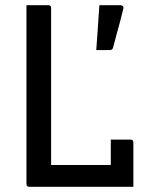

<svg xmlns="http://www.w3.org/2000/svg" viewBox="-20 -720 590 740"><path d="M93 0Q82 0 82 -11V-700H166Q177 -700 177 -689V-84H407V-182H483Q494 -182 494 -171V0ZM442 -700Q459 -700 455 -685Q447 -652 441.5 -632Q436 -612 430.5 -592Q425 -572 416 -537Q415 -533 412 -530Q409 -527 401 -527H351Q354 -563 355.5 -589.5Q357 -616 359 -641.5Q361 -667 363 -700Z"/></svg>

Font: Recursive Sn Lnr St
Style: Regular
Weight: 400
Version: Version 1.079;hotconv 1.0.112;makeotfexe 2.5.65598; ttfautoh